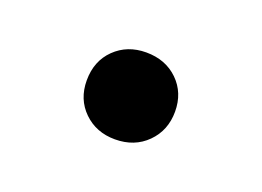

<svg xmlns="http://www.w3.org/2000/svg" viewBox="-40 -206 406 297"><g transform="rotate(20 162.5 -57.5)"><path d="M162 14Q131 14 110.5 -6Q90 -26 90 -57Q90 -89 110.5 -109Q131 -129 162 -129Q194 -129 214.5 -109Q235 -89 235 -58Q235 -27 214.5 -6.5Q194 14 162 14Z"/></g></svg>

Font: Display Regular
Style: Regular
Weight: 400
Designer: Latin by Veronika Burian and Jose Scaglione. Greek by Irene Vlachou. Cyrillic by Vera Evstafieva.
Foundry: TypeTogether
Version: Version 3.002